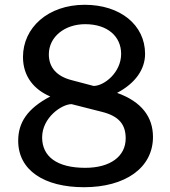

<svg xmlns="http://www.w3.org/2000/svg" viewBox="-20 -772 712 802"><path d="M334 -752C180 -752 76 -656 76 -534C76 -451 124 -397 190 -369C93 -318 56 -259 56 -184C56 -61 164 10 331 10C502 10 619 -70 619 -200C619 -282 573 -347 469 -384C545 -424 586 -482 586 -547C586 -668 482 -752 334 -752ZM336 -671C429 -671 486 -620 486 -547C486 -469 415 -413 371 -413L280 -437C217 -453 184 -490 184 -545C184 -618 250 -671 336 -671ZM336 -71C218 -71 156 -118 156 -198C156 -281 238 -337 279 -337L405 -305C478 -287 505 -251 505 -194C505 -119 441 -71 336 -71Z"/></svg>

Font: Bisquit Text
Style: Regular
Weight: 400
Version: Version 1.004;Glyphs 3.2.3 (3260)